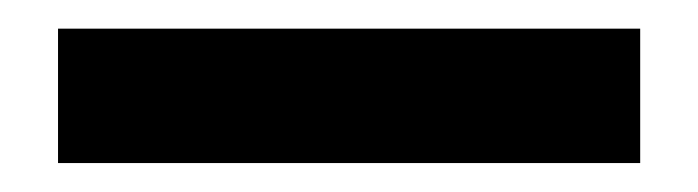

<svg xmlns="http://www.w3.org/2000/svg" viewBox="-20 -22 487 134"><path d="M20.5 91.8V-2H426.8V91.8Z"/></svg>

Font: Min Sans SemiBold
Style: Regular
Weight: 600
Designer: Jinseong-Kim, NotoSansCJK, Nunito
Foundry: Jinseong-Kim
Version: Version 1.400;Glyphs 3.1.2 (3151)